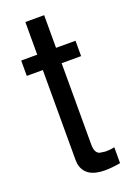

<svg xmlns="http://www.w3.org/2000/svg" viewBox="-135 -720 549 796"><g transform="rotate(-20 139.0 -322.5)"><path d="M253.9 -523.9V-456.1H168V-97.2Q168 -59.1 189.9 -53.2L213.9 -49.8Q238.8 -49.8 253.9 -54.2V16.1Q214.8 22.9 186 22.9Q97.2 22.9 85.9 -43.9L85 -60.1V-456.1H14.2V-523.9H85V-668H168V-523.9Z"/></g></svg>

Font: SolaimanLipi
Style: Normal
Weight: 400
Designer: Solaiman Karim
Foundry: Al Mamun Sumon
Version: Version 2.000